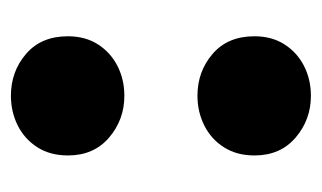

<svg xmlns="http://www.w3.org/2000/svg" viewBox="-139 -436 590 352"><g transform="rotate(-90 156.0 -260.0)"><path d="M156.5 -327Q112.5 -327 79.8 -355Q47 -383 47 -430.5Q47 -463 62 -486.5Q77 -510 102 -522.5Q127 -535 156.5 -535Q201 -535 233.2 -507.2Q265.5 -479.5 265.5 -430.5Q265.5 -398.5 250.5 -375.2Q235.5 -352 210.8 -339.5Q186 -327 156.5 -327ZM156.5 15Q112.5 15 79.8 -13Q47 -41 47 -88.5Q47 -121 62 -144.5Q77 -168 102 -180.5Q127 -193 156.5 -193Q201 -193 233.2 -165.2Q265.5 -137.5 265.5 -88.5Q265.5 -56.5 250.5 -33.2Q235.5 -10 210.8 2.5Q186 15 156.5 15Z"/></g></svg>

Font: Geologica Thin Roman ExtraBold
Style: Regular
Weight: 800
Version: Version 1.010;gftools[0.9.28]